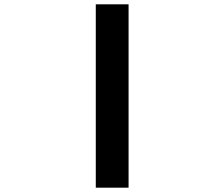

<svg xmlns="http://www.w3.org/2000/svg" viewBox="-20 -817 1040 890"><path d="M424 53H576V-797H424Z"/></svg>

Font: LINE Seed JP_OTF Bold
Style: Regular
Weight: 700
Designer: LINE & Fontrix & Fontworks
Version: Version 1.009